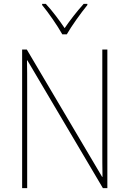

<svg xmlns="http://www.w3.org/2000/svg" viewBox="-20 -969 667 989"><path d="M301 -792H324C349 -836 396 -901 430 -943V-949H411C375 -909 340 -864 313 -824C286 -864 249 -914 216 -949H197V-943C228 -906 276 -837 301 -792ZM533 0V-714H507V-200C507 -160 507 -107 508 -58H506L118 -714H94V0H120V-519C120 -573 120 -612 119 -658H121L510 0Z"/></svg>

Font: Noto Sans Sinhala SemiCondensed Thin
Style: Regular
Weight: 100
Width: 4
Designer: Jelle Bosma - Monotype Design Team
Foundry: Monotype Imaging Inc.
Version: Version 2.006